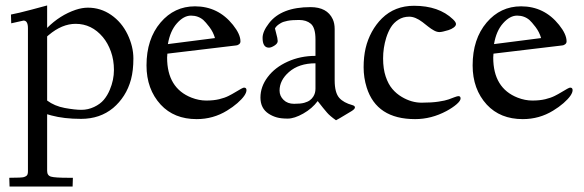

<svg xmlns="http://www.w3.org/2000/svg" viewBox="-20 -422 2134 701"><path d="M65.9 -346.9 21 -336.9 20 -368.9Q46.4 -373.8 95.1 -386.8Q143.8 -399.9 152.1 -402.1V-320.1Q198.7 -366.7 256.3 -386.2Q279.8 -394 301 -394Q347.4 -394 385.7 -367.6Q424.1 -341.1 445.6 -296.8Q467 -252.4 467 -208.5Q467 -164.6 458.3 -132Q449.5 -99.4 432.7 -73.2Q416 -47.1 393.1 -27.8Q345 12 275.9 12Q213.6 12 167.5 -0.5L152.1 -4.9V201.9Q152.1 219 166.5 223Q180.9 227.1 231 227.1H246.1L245.1 259H14.9L13.9 227.1Q60.1 227.1 67.5 224.5Q75 221.9 77.9 218.8Q82 214.6 82 202.9V-319.1Q82 -346.9 65.9 -346.9ZM152.1 -54.9Q179.2 -34.7 216.3 -27.8Q253.4 -21 277.3 -21Q301.3 -21 323.6 -31.5Q345.9 -42 359.1 -57.7Q372.3 -73.5 380.9 -94.2Q396 -129.9 396 -166.4Q396 -202.9 385 -233.6Q374 -264.4 355.5 -286.6Q314.7 -335 256.1 -335Q206.3 -335 157.7 -293.9Q152.3 -289.3 152.1 -289.1Z M591.1 -226.1 590.1 -211.9Q590.1 -100.3 679.4 -65.4Q706.3 -54.9 733.2 -54.9Q760 -54.9 780.3 -59.8Q800.5 -64.7 814.3 -71.7Q828.1 -78.6 839.1 -85.4Q866.2 -102.1 870.8 -102.1Q879.9 -102.1 879.9 -93Q879.9 -84 871.6 -72Q863.3 -60.1 846.7 -45.5Q830.1 -31 808.8 -18.1Q758.5 12.9 698 12.9Q615.7 12.9 566.7 -40Q514.9 -96.4 514.9 -183.1Q514.9 -279.5 566.2 -339.8Q616.5 -398.9 691.9 -398.9Q776.4 -398.9 830.6 -331.1Q857.9 -296.9 857.9 -271Q857.9 -263.9 852.2 -260Q846.4 -256.1 842 -256.1ZM593 -261 764.9 -283Q758.5 -305.2 744.4 -323.6Q730.2 -342 722.4 -348.9Q703.6 -365 677.2 -365Q650.9 -365 626 -337Q601.1 -309.1 593 -261Z M961.9 -248Q938.7 -248 938.7 -283.9Q938.7 -307.1 962.2 -337.4Q1007.3 -396 1113.8 -396Q1174.3 -396 1194.8 -352.1Q1201.9 -336.7 1201.9 -315.9V-128.9Q1201.9 -83.5 1218.8 -64.5Q1234.6 -46.9 1266.8 -38.1Q1275.9 -35.6 1275.9 -29.8Q1275.9 -23.9 1263.2 -16.1Q1209.5 16.4 1206.8 17.1Q1184.6 1.5 1174.3 -10.5Q1161.6 -24.9 1139.9 -53Q1119.9 -25.9 1087.3 -7.4Q1054.7 11 1030.4 11Q1006.1 11 990.5 6.6Q974.9 2.2 961.2 -6.6Q930.9 -26.1 930.9 -65.8Q930.9 -105.5 957.3 -140.6Q983.6 -175.8 1030.2 -196.9Q1076.7 -218 1131.8 -218V-278.1Q1131.8 -321 1114.7 -335.4Q1098.6 -349.1 1071.9 -349.1Q1045.2 -349.1 1029.5 -345.9Q1013.9 -342.8 1005.9 -338.1Q988.8 -328.4 983.9 -318.1Q985.4 -311.5 988 -301.8Q993.9 -280.8 993.9 -272Q993.9 -263.2 982.1 -255.6Q970.2 -248 961.9 -248ZM1000.7 -91.3Q1000.7 -71.5 1015.3 -57.3Q1029.8 -43 1053.7 -43Q1077.6 -43 1090.7 -46.6Q1103.8 -50.3 1111.3 -55.9Q1118.9 -61.5 1123.8 -69.3Q1131.8 -81.8 1131.8 -97.9V-190.9Q1071.3 -190.9 1034.9 -158.9Q1000.7 -128.9 1000.7 -91.3Z M1374.5 -355Q1421.4 -400.9 1491.7 -400.9Q1582.3 -400.9 1633.8 -351.6Q1644.8 -341.1 1644.8 -334.4Q1644.8 -327.6 1636.5 -321.5Q1628.2 -315.4 1617.2 -312Q1594 -304.9 1584.5 -304.9Q1575 -304.9 1564.5 -310.7Q1554 -316.4 1543.6 -324.7Q1533.2 -333 1522.5 -341.3Q1496.3 -361.1 1474.1 -361.1Q1451.9 -361.1 1434.7 -350.1Q1417.5 -339.1 1407.2 -322.5Q1397 -305.9 1390.1 -284.2Q1378.7 -247.1 1378.7 -209Q1378.7 -170.9 1388.1 -142.8Q1397.5 -114.7 1412.4 -97.3Q1427.2 -79.8 1447 -68.1Q1482.4 -47.1 1519.2 -47.1Q1555.9 -47.1 1580.9 -50.9Q1606 -54.7 1618 -59.1Q1630.1 -63.5 1639.9 -67.3Q1649.7 -71 1653.8 -71Q1661.6 -71 1661.6 -62.5Q1661.6 -54 1647.1 -41.4Q1632.6 -28.8 1610.1 -16.6Q1554.9 12.9 1495.6 12.9Q1355 12.9 1318.8 -102.5Q1307.6 -138.2 1307.6 -176.4Q1307.6 -214.6 1314.9 -246.1Q1322.3 -277.6 1337.6 -305.7Q1353 -333.7 1374.5 -355Z M1781.7 -226.1 1780.8 -211.9Q1780.8 -100.3 1870.1 -65.4Q1897 -54.9 1923.8 -54.9Q1950.7 -54.9 1970.9 -59.8Q1991.2 -64.7 2005 -71.7Q2018.8 -78.6 2029.8 -85.4Q2056.9 -102.1 2061.5 -102.1Q2070.6 -102.1 2070.6 -93Q2070.6 -84 2062.3 -72Q2054 -60.1 2037.4 -45.5Q2020.8 -31 1999.5 -18.1Q1949.2 12.9 1888.7 12.9Q1806.4 12.9 1757.3 -40Q1705.6 -96.4 1705.6 -183.1Q1705.6 -279.5 1756.8 -339.8Q1807.1 -398.9 1882.6 -398.9Q1967 -398.9 2021.2 -331.1Q2048.6 -296.9 2048.6 -271Q2048.6 -263.9 2042.8 -260Q2037.1 -256.1 2032.7 -256.1ZM1783.7 -261 1955.6 -283Q1949.2 -305.2 1935.1 -323.6Q1920.9 -342 1913.1 -348.9Q1894.3 -365 1867.9 -365Q1841.6 -365 1816.7 -337Q1791.7 -309.1 1783.7 -261Z"/></svg>

Font: Linden Hill
Style: Regular
Weight: 400
Version: Version 1.202